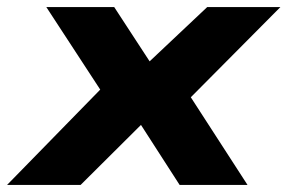

<svg xmlns="http://www.w3.org/2000/svg" viewBox="-59 -523 813 543"><path d="M-39 0 262 -308 266 -206 72 -503H264L371 -339H353L527 -503H734L438 -205L445 -303L641 0H449L335 -177L348 -178L169 0Z"/></svg>

Font: Nunito Sans 7pt Expanded ExtraBold
Style: Italic
Weight: 800
Width: 7
Italic angle: -9°
Designer: Vernon Adams
Foundry: Vernon Adams
Version: Version 3.101;gftools[0.9.27]